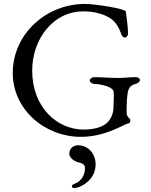

<svg xmlns="http://www.w3.org/2000/svg" viewBox="-20 -683 769 978"><path d="M359 275C384 275 467 239 467 154C467 98 427 57 379 57C350 57 333 76 333 100C333 122 360 140 383 145C401 149 413 156 413 174C413 202 399 239 360 253C351 256 346 261 346 266C346 271 351 275 359 275ZM621 -624C619 -639 463 -663 413 -663C214 -663 45 -509 45 -311C45 -126 207 14 392 14C519 14 610 -50 630 -53C644 -55 644 -67 644 -72C644 -77 635 -82 631 -89C628 -95 625 -98 625 -105V-132C625 -157 626 -178 630 -207C634 -234 643 -248 672 -256C677 -257 693 -265 693 -274C693 -287 677 -290 672 -290C636 -290 618 -286 583 -286C528 -286 506 -290 457 -290C452 -290 437 -283 437 -273C437 -263 452 -256 457 -256C477 -256 538 -247 555 -225C559 -220 560 -209 560 -195C560 -177 558 -154 558 -137C558 -102 543 -75 528 -60C516 -48 483 -23 406 -23C273 -23 144 -134 144 -324C144 -482 249 -625 404 -625C499 -625 550 -588 563 -572C579 -553 586 -540 594 -519C598 -507 603 -492 617 -492C625 -492 632 -502 632 -512C632 -538 627 -582 621 -624Z"/></svg>

Font: EB Garamond 12
Style: Regular
Weight: 400
Version: Version 0.016+